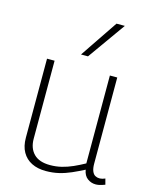

<svg xmlns="http://www.w3.org/2000/svg" viewBox="-119 -868 758 956"><g transform="rotate(15 260.0 -390.0)"><path d="M210 10Q168 10 137 -5.5Q106 -21 89 -51Q72 -81 72 -125V-532H111V-130Q111 -81 139 -52.5Q167 -24 223 -24Q254 -24 282.5 -31Q311 -38 339 -50.5Q367 -63 396 -79V-532H434V-88Q434 -64 440 -49.5Q446 -35 456 -29.5Q466 -24 477 -24Q492 -24 507 -31L515 -1Q507 2 499 4.5Q491 7 483 8.5Q475 10 467 10Q444 10 425 -4Q406 -18 401 -48Q370 -32 339.5 -18.5Q309 -5 277.5 2.5Q246 10 210 10ZM230 -596 361 -790H404L266 -596Z"/></g></svg>

Font: Georama ExtraCondensed Thin ExtraLight
Style: Regular
Weight: 250
Version: Version 1.001